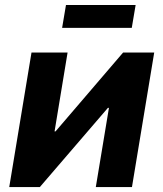

<svg xmlns="http://www.w3.org/2000/svg" viewBox="-20 -759 663 779"><path d="M515.4 0H368.7L422 -321.3H417.8L141.6 0H17.5L107.8 -545.9H254.2L201.4 -226H205.4L479.5 -545.9H605.7ZM530.3 -738.8 514.6 -645.8H232L247.7 -738.8Z"/></svg>

Font: Adwaita Sans
Style: Italic
Weight: 400
Italic angle: -9.39999°
Designer: Rasmus Andersson
Foundry: rsms
Version: Version 4.001;git-9221beed3